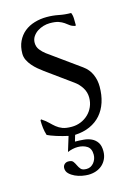

<svg xmlns="http://www.w3.org/2000/svg" viewBox="-96 -480 484 694"><g transform="rotate(-15 146.0 -133.0)"><path d="M153.8 -403.3Q142.1 -403.3 129.6 -399.7Q117.2 -396 106.9 -389.2Q96.7 -382.3 89.8 -372.1Q83 -361.8 83 -348.6Q83 -333.5 92 -322Q101.1 -310.5 112.3 -302.2L229.5 -217.8Q250 -203.1 259.5 -181.6Q269 -160.2 269 -135.3Q269 -103.5 260.5 -77.4Q252 -51.3 235.4 -32.2Q218.8 -13.2 194.3 -2.2Q169.9 8.8 138.2 10.3L131.3 33.7Q147.5 33.7 163.6 35.2Q179.7 36.6 192.6 42.7Q205.6 48.8 213.6 60.8Q221.7 72.8 221.7 93.3Q221.7 109.4 215.8 122.1Q210 134.8 200 143.8Q189.9 152.8 176.3 157.5Q162.6 162.1 147.5 162.1Q137.7 162.1 124.3 159.7Q110.8 157.2 98.6 151.6Q86.4 146 77.6 137.5Q68.8 128.9 68.8 116.7Q68.8 107.9 74.7 102.3Q80.6 96.7 89.4 96.7Q102.5 96.7 107.4 103.5Q112.3 110.4 116 118.4Q119.6 126.5 125.5 133.3Q131.3 140.1 146.5 140.1Q155.3 140.1 162.1 136.5Q168.9 132.8 174.1 126.5Q179.2 120.1 181.9 112.5Q184.6 105 184.6 96.7Q184.6 73.7 170.2 64.5Q155.8 55.2 135.3 55.2Q125.5 55.2 116 57.4Q106.4 59.6 97.2 63.5L114.3 7.8Q105 5.9 93.8 2.9Q82.5 0 71.8 -3.4Q61 -6.8 52 -10.3Q43 -13.7 38.6 -16.1Q34.2 -29.8 32.5 -43.9Q30.8 -58.1 30.8 -72.3L33.7 -75.7Q48.8 -65.9 58.6 -56.2Q68.4 -46.4 77.9 -38.6Q87.4 -30.8 100.1 -25.9Q112.8 -21 134.3 -21Q152.3 -21 168.5 -27.6Q184.6 -34.2 196.5 -45.7Q208.5 -57.1 215.3 -72.8Q222.2 -88.4 222.2 -106.9Q222.2 -127 211.7 -143.8Q201.2 -160.6 185.5 -171.9L88.4 -242.2Q79.1 -249 68.8 -257.6Q58.6 -266.1 49.8 -276.4Q41 -286.6 35.4 -298.1Q29.8 -309.6 29.8 -322.3Q29.8 -348.6 39.3 -368.4Q48.8 -388.2 64.9 -401.4Q81.1 -414.6 102.8 -421.1Q124.5 -427.7 148.9 -427.7Q171.9 -427.7 193.6 -423.3Q215.3 -418.9 238.3 -418.9Q242.7 -409.2 242.9 -396.2Q243.2 -383.3 243.2 -372.6L241.2 -369.6Q228.5 -372.6 221.4 -378.2Q214.4 -383.8 206.3 -389.4Q198.2 -395 186.5 -399.2Q174.8 -403.3 153.8 -403.3Z"/></g></svg>

Font: CAT Linz
Style: Regular
Weight: 400
Designer: Peter Wiegel
Foundry: Peter Wiegel
Version: Version 1.08